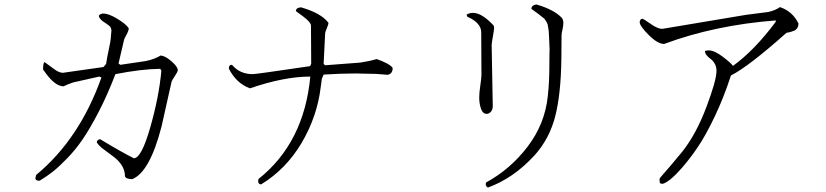

<svg xmlns="http://www.w3.org/2000/svg" viewBox="-20 -785 3720 865"><path d="M446 -724Q469 -724 507.5 -701Q546 -678 560 -658Q560 -647 550 -629Q540 -611 539 -606L514 -499L522 -493L637 -510Q676 -518 704 -535Q725 -533 753 -508.5Q781 -484 781 -469Q781 -462 767.5 -442Q754 -422 753 -417L708 -216Q655 -10 576 22Q547 22 543 9Q543 -39 493 -78L438 -119Q424 -131 416 -143Q416 -155 431 -158Q525 -101 583 -72Q617 -72 656.5 -209.5Q696 -347 707 -466L702 -475Q617 -474 500 -451Q464 -357 424.5 -281Q385 -205 352.5 -157.5Q320 -110 282 -71Q244 -32 218.5 -12Q193 8 159 29Q143 31 139 19L143 3Q338 -158 437 -436L427 -440L311 -414Q286 -406 266 -396Q229 -397 187 -454L174 -472Q174 -503 181 -505L232 -468Q250 -457 264 -457Q267 -457 270 -458L446 -483L458 -497Q462 -525 470 -561.5Q478 -598 479 -612Q479 -620 480.5 -631.5Q482 -643 482 -647Q482 -651 480 -657.5Q478 -664 472 -669Q466 -674 454 -682Q428 -697 425 -714Q432 -724 446 -724Z M1460 -682Q1460 -676 1452.5 -658Q1445 -640 1445 -637L1438 -497L1445 -491L1603 -503Q1644 -509 1677 -519Q1736 -498 1749 -479Q1749 -452 1726 -448L1676 -452Q1612 -454 1582 -454Q1518 -454 1438 -449Q1431 -434 1430 -430L1425 -393Q1409 -260 1339 -141.5Q1269 -23 1156 46Q1143 44 1143 31Q1143 27 1145 21Q1350 -142 1378 -440Q1260 -440 1106 -387Q1044 -410 1011 -476Q1011 -491 1021 -493Q1024 -493 1027 -491Q1061 -451 1119 -451Q1133 -451 1377 -487L1382 -498L1381 -670Q1381 -684 1347 -710L1313 -735Q1313 -750 1336 -752Q1427 -726 1460 -682Z M2447 -676Q2447 -678 2440 -689.5Q2433 -701 2432.5 -701Q2432 -701 2420 -710.5Q2408 -720 2407 -721L2374 -745Q2374 -761 2396 -765Q2473 -743 2510 -706Q2518 -697 2518 -681Q2518 -669 2514 -651.5Q2510 -634 2510 -627L2509 -517Q2507 -362 2481.5 -261.5Q2456 -161 2389 -86Q2294 18 2178 60Q2164 52 2170 37Q2280 -23 2357.5 -125Q2435 -227 2448 -352Q2455 -415 2455 -488V-498Q2455 -529 2455.5 -545.5Q2456 -562 2456 -563Q2456 -577 2454.5 -598Q2453 -619 2453 -628Q2453 -644 2450 -659Q2447 -674 2447 -676ZM2173 -272Q2155 -272 2147 -295Q2139 -318 2139 -345Q2139 -367 2144 -400.5Q2149 -434 2149 -448L2148 -639Q2148 -682 2085 -710L2082 -719Q2095 -727 2111 -727Q2151 -727 2204 -670Q2206 -666 2206 -658.5Q2206 -651 2200.5 -620.5Q2195 -590 2195 -582L2200 -308Q2200 -291 2191.5 -281.5Q2183 -272 2173 -272Z M2972 -587Q2943 -587 2902.5 -627.5Q2862 -668 2862 -685Q2862 -697 2873 -701Q2881 -699 2912 -677Q2943 -655 2963 -655Q2966 -655 2970 -656L3340 -718L3441 -731Q3473 -738 3494 -753Q3550 -734 3577 -680Q3578 -668 3572 -659Q3566 -650 3557.5 -646.5Q3549 -643 3539.5 -640.5Q3530 -638 3523 -637Q3351 -484 3273 -445Q3241 -346 3200 -260Q3159 -174 3122.5 -120.5Q3086 -67 3051.5 -28Q3017 11 2995 27Q2973 43 2964 43Q2958 43 2953 40L2951 23Q2951 20 2956.5 13Q2962 6 2971.5 -4.5Q2981 -15 3004 -42Q3027 -69 3054 -102Q3116 -180 3162 -301.5Q3208 -423 3208 -466Q3208 -484 3200 -498Q3192 -512 3182 -519Q3172 -526 3164 -535.5Q3156 -545 3156 -555Q3163 -558 3172 -558Q3199 -558 3237.5 -528.5Q3276 -499 3282 -488Q3379 -558 3475 -687V-693Q3201 -672 2972 -587Z"/></svg>

Font: cwTeXMing
Style: Medium
Weight: 500
Version: Version 1.17